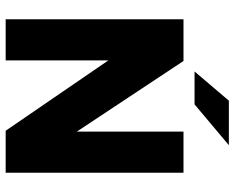

<svg xmlns="http://www.w3.org/2000/svg" viewBox="-95 -732 827 677"><g transform="rotate(90 318.5 -393.5)"><path d="M589 0H441L193 -362V0H48V-627H195L444 -251V-627H589ZM492 -787 348 -666H232L335 -787Z"/></g></svg>

Font: Blinker
Style: Regular
Weight: 400
Designer: Juergen Huber
Foundry: supertype
Version: 1.017